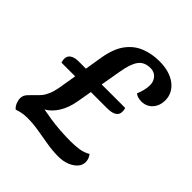

<svg xmlns="http://www.w3.org/2000/svg" viewBox="-184 -788 928 928"><g transform="rotate(45 280.0 -324.0)"><path d="M358 12Q319 12 278 5Q237 -2 197.5 -8.5Q158 -15 122 -15Q100 -15 83 -11.5Q66 -8 52 -3Q41 -12 34.5 -27.5Q28 -43 28 -57Q28 -77 42.5 -92Q57 -107 68 -118Q79 -128 90.5 -141Q102 -154 111.5 -175.5Q121 -197 127 -232L167 -473Q179 -545 209.5 -585.5Q240 -626 284 -643Q328 -660 378 -660Q413 -660 441 -652Q469 -644 489.5 -628.5Q510 -613 521 -592Q532 -571 532 -547Q532 -520 521.5 -500.5Q511 -481 493.5 -470.5Q476 -460 454 -460Q441 -460 430.5 -463Q420 -466 411 -473Q418 -489 423 -508.5Q428 -528 428 -546Q428 -571 412.5 -588.5Q397 -606 371 -606Q329 -606 308.5 -577.5Q288 -549 278 -487L236 -245Q227 -192 204 -155.5Q181 -119 150 -102Q175 -97 208 -92Q241 -87 277 -84.5Q313 -82 346 -82Q378 -82 405.5 -86Q433 -90 456 -104Q471 -85 471 -63Q471 -42 456.5 -25.5Q442 -9 416.5 1.5Q391 12 358 12ZM48 -320Q46 -325 45 -331.5Q44 -338 44 -342Q44 -363 60 -373Q76 -383 102 -383H420Q423 -377 423.5 -371Q424 -365 424 -360Q424 -340 407.5 -330Q391 -320 360 -320Z"/></g></svg>

Font: Sansita Swashed Light
Style: Regular
Weight: 400
Version: Version 1.003